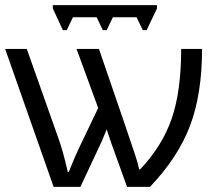

<svg xmlns="http://www.w3.org/2000/svg" viewBox="-20 -725 859 745"><path d="M185 -692 224 -608H239L263 -658H355L379 -608H394L418 -658H510L534 -608H549L589 -692V-705H185ZM412 -169 473 0H562Q670 -113 717 -236Q764 -359 764 -535H683Q683 -372 646.5 -265.5Q610 -159 524 -68H520Q515 -93 504 -125Q496 -151 364 -535H277L361 -306Q271 -120 262 -95Q255 -79 247 -58H243Q224 -142 204 -196L84 -535H0L188 0H292L375 -177L394 -223Q412 -169 412 -169Z"/></svg>

Font: OpenSansMMV
Style: Regular
Weight: 400
Designer: Steve Matteson
Foundry: Ascender Corporation
Version: Version 4.000